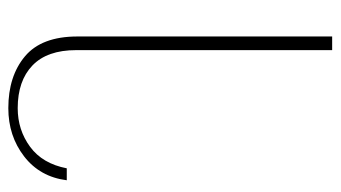

<svg xmlns="http://www.w3.org/2000/svg" viewBox="-194 -408 799 450"><g transform="rotate(-90 205.0 -183.5)"><path d="M312 -404Q312 -472 276 -506.5Q240 -541 176 -541Q125 -541 85.5 -512Q46 -483 35 -426H7Q15 -489 63 -526Q111 -563 176 -563Q251 -563 297.5 -524Q344 -485 344 -401V196H312Z"/></g></svg>

Font: Taviraj Thin
Style: Regular
Weight: 100
Designer: Katatrad Team
Foundry: CadsonDemak
Version: Version 1.030